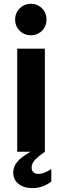

<svg xmlns="http://www.w3.org/2000/svg" viewBox="-20 -780 320 987"><path d="M210.7 -529.9V0H68.5V-529.9ZM57.8 -679.6Q57.8 -703 68.8 -721.3Q79.7 -739.6 98.2 -750Q116.6 -760.4 138.7 -760.4Q160.7 -760.4 179.1 -750Q197.5 -739.7 208.3 -721.4Q219 -703 219 -679.6Q219 -656.2 208.3 -637.7Q197.5 -619.3 179.1 -609Q160.7 -598.6 138.7 -598.6Q116.6 -598.6 98.2 -609Q79.7 -619.3 68.8 -637.7Q57.8 -656.2 57.8 -679.6ZM48.2 106.8Q48.2 83.2 60.2 64.2Q72.1 45.1 90.6 30.7Q109.1 16.2 136.8 0H211.1Q177.5 23.1 160 42Q142.5 60.9 142.5 81.4Q142.5 96.7 152 105.3Q161.5 114 176.8 114Q192.6 114 209.7 106.9Q226.8 99.8 243.7 89.3V153.2Q223.7 169 199.4 178Q175 187 146.9 187Q102.8 187 75.5 165.6Q48.2 144.2 48.2 106.8Z"/></svg>

Font: Wand UI Pro
Style: Regular
Weight: 400
Designer: Andreas Faust
Version: Version 1.003;FEAKit 1.0